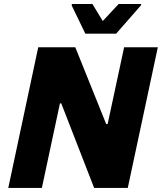

<svg xmlns="http://www.w3.org/2000/svg" viewBox="-20 -919 792 939"><path d="M20.5 0 167 -688H348.2L499.4 -312.2H506.4L587.1 -688H751.9L604.9 0H440.4L279.6 -413.3H273.1L184.8 0ZM397.4 -754.3 330.4 -892.6 332 -899.5H431.9L482.5 -816.2L560.4 -899.5H670.7L669.1 -892.6L548 -754.3Z"/></svg>

Font: Saira Thin
Style: Italic
Weight: 100
Italic angle: -12°
Designer: Hector Gatti with collaboration of the Omnibus-Type team
Foundry: Omnibus-Type
Version: Version 1.101